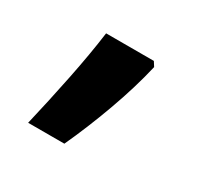

<svg xmlns="http://www.w3.org/2000/svg" viewBox="-70 -290 415 404"><g transform="rotate(30 137.5 -87.5)"><path d="M201 -210 208 -199Q195 -143 172.5 -81Q150 -19 125 35H37Q51 -24 64.5 -90.5Q78 -157 85 -210Z"/></g></svg>

Font: Noto Sans Telugu UI SemiCondensed SemiBold
Style: Regular
Weight: 600
Width: 4
Designer: Jelle Bosma - Monotype Design Team
Foundry: Monotype Imaging Inc.
Version: Version 2.005; ttfautohint (v1.8.4.7-5d5b)